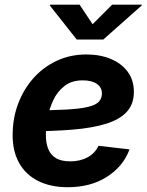

<svg xmlns="http://www.w3.org/2000/svg" viewBox="-20 -783 626 815"><path d="M267.6 11.7Q194.8 11.7 141.8 -14.9Q88.9 -41.5 60.8 -92Q32.7 -142.6 33.7 -213.4Q34.2 -282.7 57.4 -343.8Q80.6 -404.8 122.3 -451.7Q164.1 -498.5 221.2 -525.1Q278.3 -551.8 346.7 -551.8Q404.3 -551.8 450 -533Q495.6 -514.2 522 -478.5Q548.3 -442.9 548.3 -393.1Q548.3 -341.8 518.6 -308.8Q488.8 -275.9 430.7 -257.8Q372.6 -239.7 287.8 -232.7Q203.1 -225.6 92.8 -225.6L107.9 -314.5Q201.7 -314.5 261.2 -317.9Q320.8 -321.3 353.8 -329.3Q386.7 -337.4 399.7 -351.3Q412.6 -365.2 412.6 -386.2Q412.6 -412.1 391.1 -427Q369.6 -441.9 331.5 -441.9Q284.2 -441.9 253.7 -418Q223.1 -394 206.1 -357.7Q189 -321.3 181.9 -281.7Q174.8 -242.2 174.8 -210.9Q174.3 -179.2 183.6 -153.6Q192.9 -127.9 215.6 -113Q238.3 -98.1 278.3 -98.1Q320.8 -98.1 352.5 -115.7Q384.3 -133.3 397.9 -164.1L529.8 -148.9Q502.9 -76.2 433.6 -32.2Q364.3 11.7 267.6 11.7ZM317.9 -763.2 373 -680.2 456.1 -763.2H582L581.5 -759.8L418.5 -615.2H305.7L191.4 -759.8L192.4 -763.2Z"/></svg>

Font: Inter 16pt
Style: Bold Italic
Weight: 700
Italic angle: -9.3988°
Version: Version 4.001;git-66647c0bb